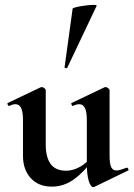

<svg xmlns="http://www.w3.org/2000/svg" viewBox="-20 -751 546 785"><path d="M192 12Q137 12 105.5 -23Q74 -58 74 -113V-260Q74 -293 66.5 -309Q59 -325 43 -325Q32 -325 18 -318Q14 -317 11.5 -323Q9 -329 12 -330L146 -394Q149 -395 151 -395Q156 -395 161.5 -390.5Q167 -386 167 -382V-161Q167 -107 187.5 -80Q208 -53 250 -53Q279 -53 308 -69.5Q337 -86 354 -111L360 -99Q326 -50 284 -19Q242 12 192 12ZM428 -382V-116Q428 -82 434.5 -68Q441 -54 456 -54Q463 -54 473.5 -57Q484 -60 497 -65Q501 -67 504 -61.5Q507 -56 504 -54L366 13Q364 14 361 14Q351 14 343 -11Q335 -36 335 -82V-260Q335 -293 327.5 -309Q320 -325 304 -325Q293 -325 278 -318Q275 -317 272.5 -323Q270 -329 273 -330L407 -394Q409 -395 412 -395Q417 -395 422.5 -390.5Q428 -386 428 -382ZM255 -474Q254 -471 248.5 -472.5Q243 -474 244 -476L277 -716Q279 -719 294.5 -722.5Q310 -726 329.5 -728.5Q349 -731 363 -731Q377 -731 375 -727Z"/></svg>

Font: Cormorant Infant Light
Style: Regular
Weight: 300
Designer: Christian Thalmann (Catharsis Fonts)
Foundry: Catharsis Fonts
Version: Version 4.001